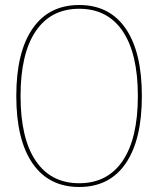

<svg xmlns="http://www.w3.org/2000/svg" viewBox="-20 -735 631 766"><path d="M296 11Q175 11 110 -83Q45 -177 45 -352Q45 -527 110 -621Q175 -715 296 -715Q417 -715 481.5 -621Q546 -527 546 -352Q546 -177 481.5 -83Q417 11 296 11ZM296 -4Q409 -4 469.5 -93.5Q530 -183 530 -352Q530 -521 469.5 -610.5Q409 -700 296 -700Q183 -700 122.5 -610.5Q62 -521 62 -352Q62 -183 122.5 -93.5Q183 -4 296 -4Z"/></svg>

Font: Prodigy Sans Thin
Style: Regular
Weight: 100
Designer: Wei Huang
Foundry: Wei Huang
Version: Version 1.003; ttfautohint (v1.8.3)